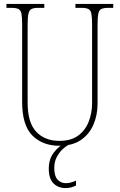

<svg xmlns="http://www.w3.org/2000/svg" viewBox="-20 -734 610 980"><path d="M283 10Q198 10 145.5 -42Q93 -94 93 -214V-608Q93 -646 89.5 -664Q86 -682 74 -688Q62 -694 37 -694H13V-714H206V-694H177Q152 -694 140.5 -688Q129 -682 125 -663.5Q121 -645 121 -606V-210Q121 -108 165 -61.5Q209 -15 283 -15Q344 -15 380.5 -43Q417 -71 433.5 -115Q450 -159 450 -207V-607Q450 -645 446.5 -663.5Q443 -682 431 -688Q419 -694 394 -694H365V-714H558V-694H534Q509 -694 497 -688Q485 -682 481.5 -663.5Q478 -645 478 -607V-205Q478 -147 457 -98Q436 -49 393 -19.5Q350 10 283 10ZM315 226Q277 226 253 202Q229 178 229 127Q229 77 255.5 43.5Q282 10 308 0H342Q323 7 303.5 24Q284 41 270.5 66Q257 91 257 123Q257 165 274 183Q291 201 316 201Q340 201 368 188V213Q355 219 343 222.5Q331 226 315 226Z"/></svg>

Font: Noto Serif Sinhala Condensed Thin
Style: Regular
Weight: 100
Width: 3
Designer: Jelle Bosma - Monotype Design Team
Foundry: Monotype Imaging Inc.
Version: Version 2.007; ttfautohint (v1.8.4.7-5d5b)